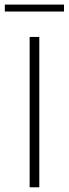

<svg xmlns="http://www.w3.org/2000/svg" viewBox="-38 -796 292 816"><path d="M129 0H88V-639H129ZM-17.5 -747V-776.5H234V-747Z"/></svg>

Font: Anek Latin ExtraLight
Style: Regular
Weight: 250
Designer: Yesha Goshar
Foundry: Ek Type
Version: Version 1.003